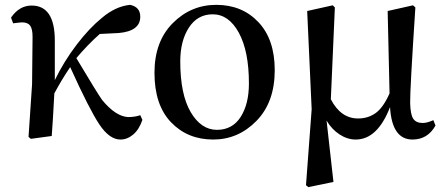

<svg xmlns="http://www.w3.org/2000/svg" viewBox="-20 -561 1830 792"><path d="M558.6 -85.9 567.4 -66.4Q553.7 -26.4 529.3 -5.9Q504.9 14.6 476.6 14.6Q431.6 14.6 390.1 -47.4Q348.6 -109.4 269.5 -284.2Q234.4 -232.4 204.1 -175.8Q198.2 -61.5 193.4 0L107.4 11.7L97.7 3.9L112.3 -213.9L114.3 -409.2Q114.3 -441.4 104.5 -455.1Q94.7 -468.8 70.3 -468.8Q64.5 -468.8 49.8 -466.8Q35.2 -464.8 34.2 -464.8L25.4 -488.3Q59.6 -538.1 110.4 -538.1Q206.1 -538.1 206.1 -393.6V-230.5Q244.1 -308.6 296.4 -377Q348.6 -445.3 400.4 -487.3Q457 -535.2 516.6 -541Q558.6 -532.2 558.6 -492.2Q558.6 -432.6 469.7 -424.8L391.6 -420.9Q342.8 -377.9 294.9 -321.3Q381.8 -175.8 401.4 -148.4Q457 -81.1 507.8 -78.1Q537.1 -78.1 558.6 -85.9Z M859.4 14.6Q753.9 14.6 685.5 -56.6Q617.2 -127.9 617.2 -260.7Q617.2 -389.6 692.4 -465.3Q767.6 -541 872.1 -541Q978.5 -541 1045.9 -469.7Q1113.3 -398.4 1113.3 -271.5Q1113.3 -139.6 1038.1 -62.5Q962.9 14.6 859.4 14.6ZM875 -25.4Q938.5 -25.4 972.7 -78.6Q1006.8 -131.8 1006.8 -216.8Q1006.8 -349.6 965.3 -425.8Q923.8 -502 857.4 -502Q794.9 -502 759.3 -447.3Q723.6 -392.6 723.6 -307.6Q723.6 -171.9 766.6 -98.6Q809.6 -25.4 875 -25.4Z M1767.6 -65.4 1776.4 -43Q1744.1 14.6 1681.6 14.6Q1596.7 14.6 1588.9 -119.1Q1537.1 14.6 1447.3 14.6Q1413.1 14.6 1380.9 -6.3Q1348.6 -27.3 1327.1 -63.5L1355.5 189.5L1252 210.9L1242.2 203.1L1265.6 -110.4L1247.1 -515.6L1352.5 -539.1L1361.3 -530.3Q1345.7 -181.6 1344.7 -151.4Q1385.7 -72.3 1457 -72.3Q1499 -72.3 1530.3 -95.2Q1561.5 -118.2 1586.9 -175.8L1579.1 -515.6L1683.6 -539.1L1693.4 -530.3Q1670.9 -187.5 1671.9 -136.7Q1672.9 -88.9 1684.6 -71.3Q1696.3 -53.7 1723.6 -53.7Q1742.2 -53.7 1767.6 -65.4Z"/></svg>

Font: GenYoMin TW TTF SemiBold
Style: Regular
Weight: 600
Version: Version 1.300